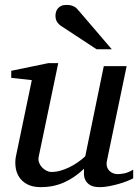

<svg xmlns="http://www.w3.org/2000/svg" viewBox="-20 -752 567 784"><path d="M523.9 -23.9Q514.6 -18.6 498.3 -12.2Q481.9 -5.9 462.9 -0.5Q443.8 4.9 424.1 8.5Q404.3 12.2 388.2 12.2Q359.9 12.2 346.2 2.7Q332.5 -6.8 327.4 -19.3Q322.3 -31.7 322.8 -44.4Q323.2 -57.1 323.2 -63Q283.7 -25.4 240.5 -6.6Q197.3 12.2 147 12.2Q112.3 12.2 90.3 0Q68.4 -12.2 57.1 -30.8Q45.9 -49.3 43.5 -71.3Q41 -93.3 44.9 -112.8L109.9 -424.8L25.9 -434.1V-462.9L176.8 -494.1H217.8L138.2 -112.8Q135.3 -100.1 139.4 -88.6Q143.6 -77.1 151.6 -68.6Q159.7 -60.1 169.9 -54.9Q180.2 -49.8 189.9 -49.8Q208 -49.8 226.3 -54.9Q244.6 -60.1 262.7 -68.8Q280.8 -77.6 297.4 -89.1Q314 -100.6 328.1 -113.8L403.8 -481.9H497.1L417 -97.2Q413.6 -81.5 417 -71Q420.4 -60.5 427.5 -53.7Q434.6 -46.9 443.6 -43.9Q452.6 -41 460.9 -41Q470.7 -41 486.8 -43.9Q502.9 -46.9 523.9 -59.1ZM374.5 -550.8 229.5 -646Q219.2 -652.8 212.9 -662.8Q206.5 -672.9 206.5 -688Q206.5 -695.3 208.7 -703.1Q210.9 -710.9 216.1 -717.3Q221.2 -723.6 229.7 -727.8Q238.3 -731.9 251.5 -731.9Q262.2 -731.9 269.8 -730Q277.3 -728 283.2 -724.9Q289.1 -721.7 293.7 -717Q298.3 -712.4 302.7 -707L436.5 -550.8Z"/></svg>

Font: Charis SIL CyrE
Style: Italic
Weight: 400
Italic angle: -11°
Foundry: SIL International
Version: Version 5.000